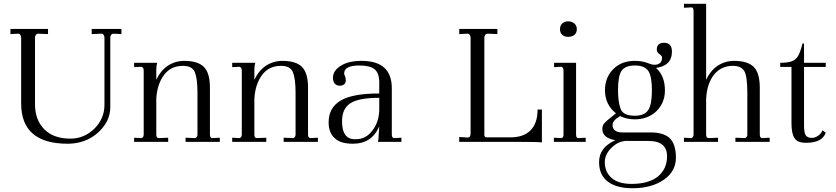

<svg xmlns="http://www.w3.org/2000/svg" viewBox="-20 -750 4420 1015"><path d="M35.2 -597.2H233.9V-569.8L185.1 -571.8H183.1Q174.3 -571.8 169.9 -565.9Q165 -559.6 165 -551.8V-199.2Q165 -115.7 214.8 -65.9Q263.7 -17.1 352.1 -17.1Q424.8 -17.1 479 -69.8Q532.2 -123 532.2 -195.8V-550.8Q532.2 -559.6 526.9 -566.9Q522 -573.2 514.2 -571.8L464.8 -569.8V-597.2H622.1V-569.8L583 -571.8H581.1Q572.3 -571.8 567.9 -565.9Q563 -559.6 563 -551.8V-183.1Q563 -107.9 498 -48.8Q432.1 9.8 337.9 9.8Q91.8 9.8 91.8 -203.1V-550.8Q91.8 -558.6 86.9 -566.9Q80.6 -573.2 73.2 -571.8L35.2 -569.8Z M1142.1 -22V0H960.9V-22L1010.7 -20Q1023.9 -22.9 1023.9 -39.1V-259.8Q1023.9 -334 1009.8 -369.1Q995.1 -401.9 947.8 -401.9Q882.8 -401.9 847.2 -354Q810.5 -304.7 806.2 -228V-39.1Q806.2 -20 818.8 -20L869.1 -22V0H689V-22L727.1 -20Q739.7 -22.9 739.7 -39.1V-377Q739.7 -394 727.1 -397L689 -395V-418H811Q806.2 -401.9 806.2 -382.8V-328.1Q827.6 -375 866.2 -401.9Q906.2 -428.2 954.1 -428.2Q1027.3 -428.2 1059.1 -395Q1089.8 -362.8 1089.8 -286.1V-39.1Q1089.8 -20 1103 -20Z M1660.6 -22V0H1479.5V-22L1529.3 -20Q1542.5 -22.9 1542.5 -39.1V-259.8Q1542.5 -334 1528.3 -369.1Q1513.7 -401.9 1466.3 -401.9Q1401.4 -401.9 1365.7 -354Q1329.1 -304.7 1324.7 -228V-39.1Q1324.7 -20 1337.4 -20L1387.7 -22V0H1207.5V-22L1245.6 -20Q1258.3 -22.9 1258.3 -39.1V-377Q1258.3 -394 1245.6 -397L1207.5 -395V-418H1329.6Q1324.7 -401.9 1324.7 -382.8V-328.1Q1346.2 -375 1384.8 -401.9Q1424.8 -428.2 1472.7 -428.2Q1545.9 -428.2 1577.6 -395Q1608.4 -362.8 1608.4 -286.1V-39.1Q1608.4 -20 1621.6 -20Z M2102.1 -22V0H1978Q1981.9 -16.1 1981.9 -37.1L1984.9 -82Q1945.8 9.8 1845.2 9.8Q1780.3 9.8 1750 -19Q1717.3 -47.4 1717.3 -103Q1717.3 -181.6 1782.2 -219.2Q1845.2 -255.9 1984.9 -255.9V-314Q1984.9 -364.7 1959 -384.8Q1934.1 -403.8 1879.9 -403.8Q1799.3 -403.8 1799.3 -361.8Q1799.3 -357.4 1804.2 -346.2Q1808.1 -336.9 1808.1 -326.2Q1808.1 -311.5 1799.3 -304.2Q1790.5 -296.9 1775.9 -296.9Q1758.3 -296.9 1749 -309.1Q1740.2 -319.3 1740.2 -338.9Q1740.2 -377 1782.2 -402.8Q1822.3 -428.2 1892.1 -428.2Q2051.3 -428.2 2051.3 -283.2V-39.1Q2051.3 -20 2064 -20ZM1863.3 -14.2Q1913.6 -14.2 1948.2 -59.1Q1983.4 -105 1984.9 -168V-232.9Q1877.4 -232.9 1834 -205.1Q1788.1 -176.8 1788.1 -108.9Q1788.1 -59.1 1806.9 -35.4Q1825.7 -11.7 1863.3 -14.2Z M2407.7 -25.9 2452.6 -22.9Q2467.8 -22.9 2467.8 -44.9V-550.8Q2467.8 -558.1 2462.4 -566.9Q2456.1 -573.2 2448.7 -571.8L2407.7 -569.8V-597.2H2609.4V-569.8L2560.5 -571.8H2558.6Q2549.8 -571.8 2545.4 -565.9Q2540.5 -559.6 2540.5 -550.8V-37.1Q2540.5 -23.9 2552.7 -23.9H2678.7Q2749 -23.9 2785.6 -62Q2821.8 -99.6 2821.8 -170.9H2844.7V2.9Q2826.2 0 2720.7 0H2407.7Z M2983.4 -637.2Q3001.5 -637.2 3016.1 -626Q3029.3 -614.3 3029.3 -596.2Q3029.3 -576.7 3017.1 -565.9Q3003.4 -555.2 2983.4 -555.2Q2964.4 -555.2 2952.1 -565.9Q2940.4 -576.2 2940.4 -596.2Q2940.4 -614.3 2952.1 -626Q2964.8 -637.2 2983.4 -637.2ZM3025.4 -39.1Q3025.4 -18.6 3038.1 -20L3076.2 -22V0H2908.2V-22L2946.3 -20Q2959 -20 2959 -39.1V-377Q2959 -394 2947.3 -397L2909.2 -395V-418H3025.4Z M3495.1 -272Q3495.1 -207 3451.2 -163.1Q3405.8 -119.1 3335 -119.1Q3293.5 -119.1 3258.3 -136.2Q3218.3 -113.8 3218.3 -88.9Q3218.3 -49.8 3272.9 -49.8H3421.4Q3487.3 -49.8 3520 -20Q3553.2 11.7 3553.2 84Q3553.2 155.8 3489.3 200.2Q3424.3 245.1 3323.2 245.1Q3238.8 245.1 3193.4 210Q3147 175.3 3147 106.9Q3147 28.8 3233.4 -8.8Q3164.1 -20.5 3164.1 -68.8Q3164.1 -86.4 3175.3 -99.1Q3185.5 -110.8 3211.4 -130.9L3236.3 -150.9Q3178.2 -196.8 3178.2 -272.9Q3178.2 -340.8 3222.2 -384.8Q3265.6 -428.2 3335 -428.2Q3408.2 -428.2 3452.1 -387.2Q3495.1 -345.7 3495.1 -272ZM3336.4 -138.2Q3387.7 -138.2 3407.2 -168.9Q3426.3 -197.8 3426.3 -272.9Q3426.3 -346.2 3407.2 -375Q3387.2 -403.8 3336.4 -403.8Q3285.2 -403.8 3266.1 -376Q3247.1 -348.6 3247.1 -273.9Q3247.1 -210.9 3261.2 -173.8Q3274.4 -138.2 3336.4 -138.2ZM3306.2 -4.9Q3256.3 -9.3 3217.3 26.9Q3177.2 62.5 3177.2 107.9Q3177.2 159.2 3213.4 190.9Q3249 222.2 3318.4 222.2Q3409.2 222.2 3458 183.1Q3506.3 142.6 3506.3 77.1Q3506.3 35.6 3482.4 16.1Q3458.5 -4.9 3406.2 -4.9ZM3480 -444.8Q3480 -454.6 3466.3 -463.9Q3452.1 -473.1 3452.1 -487.8Q3452.1 -523.9 3490.2 -523.9Q3532.2 -523.9 3532.2 -477.1Q3532.2 -400.4 3442.4 -390.1L3409.2 -415Q3438.5 -402.3 3460 -411.1Q3480 -419.9 3480 -444.8Z M4048.8 -22V0H3867.7V-22L3917.5 -20Q3930.7 -22.9 3930.7 -39.1V-259.8Q3930.7 -350.1 3913.6 -376Q3896.5 -401.9 3854.5 -401.9Q3793.5 -401.9 3755.9 -356.9Q3717.3 -309.1 3712.9 -228V-39.1Q3712.9 -20 3725.6 -20L3775.9 -22V0H3595.7V-22L3633.8 -20Q3646.5 -22.9 3646.5 -39.1V-689Q3646.5 -712.4 3633.8 -710.9L3595.7 -709V-730H3712.9V-328.1Q3734.4 -375 3772.9 -401.9Q3813 -428.2 3860.8 -428.2Q3934.1 -428.2 3965.8 -395Q3996.6 -362.8 3996.6 -286.1V-39.1Q3996.6 -20 4009.8 -20Z M4230.5 -418H4345.2V-396H4230.5V-87.9Q4230.5 -48.3 4239.3 -35.2Q4248.5 -21 4272.5 -21Q4288.6 -21 4306.2 -33.2Q4322.8 -44.9 4327.1 -61L4345.2 -48.8Q4327.1 4.9 4241.2 4.9Q4194.3 4.9 4180.2 -20Q4164.1 -43 4164.1 -99.1V-396H4104.5V-418Q4142.6 -418 4165 -425.8Q4186 -433.1 4199.2 -454.1Q4212.4 -478.5 4222.2 -520H4230.5Z"/></svg>

Font: Unna Light
Style: Regular
Weight: 300
Designer: Jorge de Buen Unna
Foundry: Omnibus-Type
Version: Version 2.007;PS 002.007;hotconv 1.0.88;makeotf.lib2.5.64775